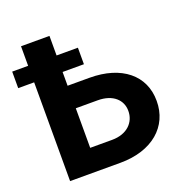

<svg xmlns="http://www.w3.org/2000/svg" viewBox="-149 -850 955 973"><g transform="rotate(-20 328.5 -363.5)"><path d="M66.1 0H337.7C510.3 0 617.9 -94.8 617.5 -232.2C617.9 -370 510.3 -458.5 337.7 -458.5H219.5V-532.7H334.5V-621.8H219.5V-727.3H66.1V-621.8H-19.9V-532.7H66.1ZM219.5 -123.6V-337H337.7C420.5 -337 465.6 -291.5 465.2 -233.7C465.6 -174 420.5 -123.6 337.7 -123.6Z"/></g></svg>

Font: Margiela Sans
Style: Bold
Weight: 700
Designer: Stefan Endress, Andreas Faust
Version: Version 1.100;FEAKit 1.0